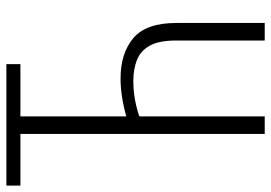

<svg xmlns="http://www.w3.org/2000/svg" viewBox="-151 -706 850 602"><g transform="rotate(-90 274.0 -405.0)"><path d="M155 0V-766H-7V-810H374V-766H210V-434Q242 -443 272 -447.5Q302 -452 329 -452Q408 -452 455.5 -412Q503 -372 503 -277V0H448V-277Q448 -332 431.5 -361Q415 -390 386 -401Q357 -412 321 -412Q290 -412 261 -406.5Q232 -401 210 -393V0Z"/></g></svg>

Font: Oswald ExtraLight
Style: Regular
Weight: 250
Designer: Vernon Adams
Foundry: Vernon Adams
Version: Version 4.100; ttfautohint (v1.8.1.43-b0c9)